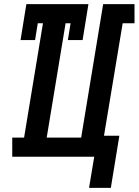

<svg xmlns="http://www.w3.org/2000/svg" viewBox="-20 -755 668 925"><path d="M409 150 434 0H39V-92H96L187 -643H162L149 -562H79L107 -735H406L378 -562H307L320 -643H296L205 -92H371L477 -735H628V-643H571L481 -101H555L514 150Z"/></svg>

Font: Iosevka HT Extended
Style: Bold Italic
Weight: 700
Width: 7
Italic angle: -9°
Monospace: yes
Designer: Belleve Invis
Foundry: Belleve Invis
Version: Version 32.3.0; ttfautohint (v1.8.4)